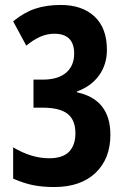

<svg xmlns="http://www.w3.org/2000/svg" viewBox="-20 -744 509 774"><path d="M411 -543Q411 -485 380 -441Q349 -397 290 -375V-372Q425 -343 425 -201Q425 -104 365 -47Q305 10 198 10Q152 10 114 2.5Q76 -5 33 -24V-150Q107 -106 178 -106Q233 -106 258.5 -132.5Q284 -159 284 -207Q284 -260 252.5 -285Q221 -310 151 -310H115V-423H152Q214 -423 246.5 -451Q279 -479 279 -528Q279 -608 199 -608Q170 -608 142.5 -596Q115 -584 86 -560L33 -658Q77 -694 122 -709Q167 -724 225 -724Q311 -724 361 -677.5Q411 -631 411 -543Z"/></svg>

Font: Noto Sans Thai ExtCond
Style: Bold
Weight: 700
Width: 2
Designer: Monotype Design Team
Foundry: Monotype Imaging Inc.
Version: Version 2.002; ttfautohint (v1.8.4.7-5d5b)